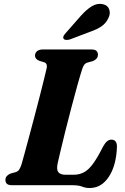

<svg xmlns="http://www.w3.org/2000/svg" viewBox="-20 -955 646 990"><path d="M352.5 0H42.5Q22 0 14.8 -8Q7.5 -16 8 -28Q8 -39.5 15.8 -47.8Q23.5 -56 35 -60.5L59.5 -67Q72.5 -71 78.5 -79.8Q84.5 -88.5 91 -107.5Q96 -125.5 106.8 -164.2Q117.5 -203 131 -253.8Q144.5 -304.5 159 -359Q173.5 -413.5 186.2 -463.8Q199 -514 208.2 -551.5Q217.5 -589 221 -605Q225 -628 207.5 -634L182.5 -641.5Q160.5 -650.5 160.5 -668Q160.5 -682 171 -691Q181.5 -700 201 -700H450.5Q470.5 -700 477.8 -692.2Q485 -684.5 485 -672.5Q485 -660.5 477.2 -652.2Q469.5 -644 459 -640L431.5 -632.5Q421 -629.5 415.2 -622.5Q409.5 -615.5 403.5 -598Q393 -565.5 378 -511.5Q363 -457.5 346.8 -395.5Q330.5 -333.5 315.8 -274.5Q301 -215.5 290.8 -171.5Q280.5 -127.5 277 -111.5Q270.5 -79.5 281.2 -66.8Q292 -54 317 -54H360Q390.5 -54 414.5 -67.5Q438.5 -81 461.2 -112.8Q484 -144.5 511.5 -199.5Q522.5 -219 532.8 -227Q543 -235 554 -235Q583.5 -235 583 -197.5Q579.5 -101.5 541.2 -43.5Q503 14.5 442 14.5Q421 14.5 403.2 7.2Q385.5 0 352.5 0ZM397 -873.5Q425.5 -905.5 453 -922.5Q480.5 -939.5 510 -933.5Q536 -928 543.2 -906.2Q550.5 -884.5 539 -862Q526.5 -835 503 -819Q479.5 -803 443 -790.5L340 -751.5Q330.5 -748.5 320.8 -749.2Q311 -750 307.5 -756Q304 -763 308.5 -770.8Q313 -778.5 320.5 -786.5Z"/></svg>

Font: Fraunces 9pt S000
Style: Bold Italic
Weight: 700
Italic angle: -16°
Version: Version 1.000; ttfautohint (v1.8.3)